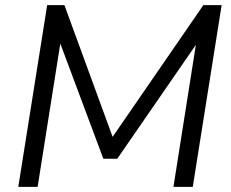

<svg xmlns="http://www.w3.org/2000/svg" viewBox="-20 -725 895 745"><path d="M51 0 163 -705H230L417 -194L769 -705H840L728 0H653L740 -551L435 -109H381L214 -556L126 0Z"/></svg>

Font: Nunito Sans
Style: Italic
Weight: 400
Italic angle: -9°
Designer: Vernon Adams
Foundry: Vernon Adams
Version: Version 3.006; ttfautohint (v1.8.3)